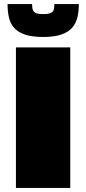

<svg xmlns="http://www.w3.org/2000/svg" viewBox="-20 -920 422 940"><path d="M58 0V-688H324V0ZM191 -739Q136 -739 101.5 -751Q67 -763 48.5 -784.5Q30 -806 23.5 -835.5Q17 -865 17 -900H137Q137 -887 139.5 -875.5Q142 -864 153 -857.5Q164 -851 191 -851Q219 -851 230.5 -857.5Q242 -864 244 -875.5Q246 -887 246 -900H366Q366 -865 359 -835.5Q352 -806 333.5 -784.5Q315 -763 280.5 -751Q246 -739 191 -739Z"/></svg>

Font: Saira Expanded Black
Style: Regular
Weight: 900
Width: 7
Designer: Hector Gatti with collaboration of the Omnibus-Type team
Foundry: Omnibus-Type
Version: Version 1.101